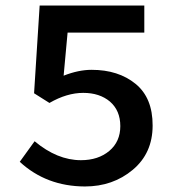

<svg xmlns="http://www.w3.org/2000/svg" viewBox="-20 -656 640 688"><path d="M270 -82Q332 -82 371.6 -115.2Q411.1 -148.4 411.1 -204.1Q411.1 -259.8 374 -292Q336.9 -323.2 278.3 -323.2Q219.7 -323.2 157.2 -287.1L102.1 -321.8L122.1 -636.2H497.1V-539.1H222.2L208 -384.8Q261.2 -405.8 308.1 -405.8Q404.3 -405.8 465.8 -355.5Q527.3 -305.2 526.9 -206.1Q526.9 -106.9 455.6 -47.4Q384.3 12.2 284.2 12.2Q146 11.7 50.8 -76.2L104 -149.9Q185.1 -82 270 -82Z"/></svg>

Font: SourceCodePro-Semibold
Style: Regular
Weight: 600
Monospace: yes
Designer: Paul D. Hunt
Foundry: Adobe Systems Incorporated
Version: Version 1.009;PS 1.000;hotconv 1.0.70;makeotf.lib2.5.5900